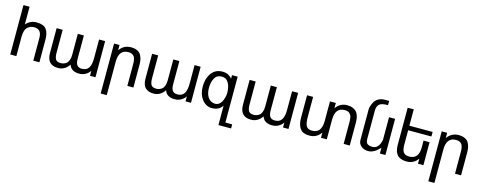

<svg xmlns="http://www.w3.org/2000/svg" viewBox="-33 -1617 6736 2688"><g transform="rotate(15 3335.0 -272.5)"><path d="M294.9 -455.1Q270 -455.1 250 -448.2Q230.5 -441.4 206.5 -423.8Q184.1 -407.2 170.9 -371.1Q158.2 -336.4 158.2 -284.2V0H69.8V-715.8H158.2V-459Q220.2 -529.8 313 -529.8Q413.1 -529.8 452.6 -478Q492.2 -426.3 492.2 -329.1V0H403.8V-329.1Q403.8 -391.6 377.9 -422.9Q351.6 -454.6 294.9 -455.1Z M1088.4 -65.9Q1157.7 -65.9 1187 -113.3Q1216.8 -161.6 1216.8 -251V-523.9H1304.7V-1H1225.6V-74.2Q1204.6 -38.1 1162.6 -14.2Q1121.1 9.8 1068.8 9.8Q952.6 9.8 922.9 -81.1Q861.8 9.8 762.7 9.8Q601.6 9.8 601.6 -164.1V-523.9H689.5V-192.9Q689.5 -129.9 707.5 -98.1Q726.1 -65.9 781.7 -65.9Q803.2 -65.9 822.8 -71.8Q841.8 -77.6 863.3 -92.8Q882.8 -106.9 896 -140.6Q908.7 -173.3 908.7 -219.2V-523.9H996.6V-183.1Q996.6 -126 1017.6 -96.2Q1039.1 -65.9 1088.4 -65.9Z M1660.2 -460Q1522 -460 1522 -283.2V200.2H1434.1V-523.9H1513.2V-446.8Q1573.7 -535.2 1678.2 -535.2Q1733.4 -535.2 1771.5 -516.6Q1809.1 -498 1826.2 -464.4Q1843.8 -429.7 1849.1 -398.9Q1855 -366.7 1855 -326.2V1H1767.1V-293Q1767.1 -318.8 1766.1 -343.3Q1765.6 -361.3 1759.3 -387.2Q1753.9 -410.6 1742.7 -425.8Q1732.4 -439.9 1710.9 -450.2Q1690.9 -460 1660.2 -460Z M2472.7 -65.9Q2542 -65.9 2571.3 -113.3Q2601.1 -161.6 2601.1 -251V-523.9H2689V-1H2609.9V-74.2Q2588.9 -38.1 2546.9 -14.2Q2505.4 9.8 2453.1 9.8Q2336.9 9.8 2307.1 -81.1Q2246.1 9.8 2147 9.8Q1985.8 9.8 1985.8 -164.1V-523.9H2073.7V-192.9Q2073.7 -129.9 2091.8 -98.1Q2110.4 -65.9 2166 -65.9Q2187.5 -65.9 2207 -71.8Q2226.1 -77.6 2247.6 -92.8Q2267.1 -106.9 2280.3 -140.6Q2293 -173.3 2293 -219.2V-523.9H2380.9V-183.1Q2380.9 -126 2401.9 -96.2Q2423.3 -65.9 2472.7 -65.9Z M2877.4 -268.1Q2877.4 -184.6 2913.6 -131.3Q2949.2 -79.1 3016.6 -75.2Q3074.2 -75.2 3107.9 -132.8Q3141.1 -190.4 3143.6 -266.1Q3143.6 -351.6 3110.8 -410.2Q3078.6 -467.8 3011.2 -467.8Q2941.9 -467.8 2910.2 -411.1Q2877.4 -353 2877.4 -268.1ZM2989.3 -4.9Q2902.8 -4.9 2845.2 -80.1Q2788.6 -154.3 2788.6 -264.2Q2788.6 -381.8 2844.7 -459Q2901.4 -537.1 3003.4 -537.1Q3058.1 -537.1 3093.8 -515.6Q3129.9 -493.7 3143.6 -470.2V-523.9H3225.6V141.1H3324.2V200.2H3140.6V-81.1Q3091.3 -4.9 2989.3 -4.9Z M3885.7 -65.9Q3955.1 -65.9 3984.4 -113.3Q4014.2 -161.6 4014.2 -251V-523.9H4102.1V-1H4022.9V-74.2Q4002 -38.1 3960 -14.2Q3918.5 9.8 3866.2 9.8Q3750 9.8 3720.2 -81.1Q3659.2 9.8 3560.1 9.8Q3398.9 9.8 3398.9 -164.1V-523.9H3486.8V-192.9Q3486.8 -129.9 3504.9 -98.1Q3523.4 -65.9 3579.1 -65.9Q3600.6 -65.9 3620.1 -71.8Q3639.2 -77.6 3660.6 -92.8Q3680.2 -106.9 3693.4 -140.6Q3706.1 -173.3 3706.1 -219.2V-523.9H3793.9V-183.1Q3793.9 -126 3814.9 -96.2Q3836.4 -65.9 3885.7 -65.9Z M4426.3 -63Q4563.5 -63 4563.5 -240.2V-523.9H4648.4V-446.8Q4709 -535.2 4812.5 -535.2Q4859.4 -535.2 4895 -520Q4927.7 -505.9 4947.3 -484.4Q4965.3 -464.4 4975.6 -433.1Q4985.4 -403.8 4987.8 -378.9Q4990.7 -348.6 4990.7 -326.2V1H4902.3V-293Q4902.3 -323.7 4901.9 -333Q4900.9 -350.6 4898.4 -370.6Q4895.5 -395 4889.2 -406.7Q4882.3 -419.9 4871.1 -433.1Q4859.4 -447.3 4840.3 -453.6Q4821.8 -460 4795.4 -460Q4657.7 -460 4657.7 -283.2V1H4573.7V-75.2Q4512.7 13.2 4408.7 13.2Q4309.6 13.2 4270.5 -43Q4231.4 -99.1 4231.4 -195.8V-523.9H4319.3V-230Q4319.3 -146.5 4340.3 -105Q4361.8 -63 4426.3 -63Z M5300.3 -63Q5395 -63 5419.4 -198.2V-523.9H5507.3V0H5427.2V-83Q5340.3 9.8 5261.2 9.8Q5195.3 9.8 5155.8 -24.9Q5115.2 -60.1 5115.2 -111.8V-556.2Q5115.2 -577.1 5124 -605.5Q5133.3 -635.3 5150.9 -667Q5169.4 -700.2 5208 -722.7Q5246.6 -745.1 5297.4 -745.1H5362.3V-684.1Q5268.1 -684.1 5235.4 -653.8Q5203.6 -624 5203.6 -556.2V-147.9Q5203.6 -100.1 5228 -81.5Q5252.4 -63 5300.3 -63Z M5833.5 -64.9Q5971.2 -64.9 5971.2 -235.8V-333H6058.1V0H5979.5V-74.2Q5921.4 11.2 5814.5 11.2Q5779.3 11.2 5750 2.9Q5721.2 -5.4 5702.6 -17.1Q5684.6 -28.8 5671.4 -48.3Q5658.2 -67.9 5651.9 -84.5Q5645.5 -101.6 5641.6 -125.5Q5638.7 -144.5 5637.7 -164.1Q5637.2 -173.3 5637.2 -200.2V-719.2L5725.1 -721.2V-482.9H6062.5V-417H5725.1V-204.1Q5725.1 -135.7 5748.5 -100.6Q5772.5 -64.9 5833.5 -64.9Z M6409.2 -460Q6271 -460 6271 -283.2V200.2H6183.1V-523.9H6262.2V-446.8Q6322.8 -535.2 6427.2 -535.2Q6482.4 -535.2 6520.5 -516.6Q6558.1 -498 6575.2 -464.4Q6592.8 -429.7 6598.1 -398.9Q6604 -366.7 6604 -326.2V1H6516.1V-293Q6516.1 -318.8 6515.1 -343.3Q6514.6 -361.3 6508.3 -387.2Q6502.9 -410.6 6491.7 -425.8Q6481.4 -439.9 6460 -450.2Q6439.9 -460 6409.2 -460Z"/></g></svg>

Font: Miedinger*
Style: Book
Weight: 400
Version: Version 001.000